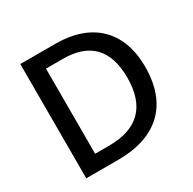

<svg xmlns="http://www.w3.org/2000/svg" viewBox="-157 -877 1046 1039"><g transform="rotate(-30 366.5 -357.0)"><path d="M673 -364C673 -593 534 -714 316 -714H95V0H295C533 0 673 -123 673 -364ZM560 -361C560 -182 470 -91 290 -91H203V-623H309C470 -623 560 -541 560 -361Z"/></g></svg>

Font: Noto Sans Malayalam Medium
Style: Regular
Weight: 500
Designer: Jelle Bosma - Monotype Design Team
Foundry: Monotype Imaging Inc.
Version: Version 2.104